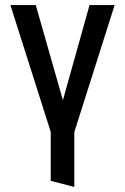

<svg xmlns="http://www.w3.org/2000/svg" viewBox="-20 -520 493 757"><path d="M432 -500H333L228 -125L121 -500H21L180 0V193L273 217V1Z"/></svg>

Font: Advent Pro SemiBold
Style: Regular
Weight: 600
Designer: VivaRado, Andreas Kalpakidis
Foundry: VivaRado, Andreas Kalpakidis
Version: Version 3.000